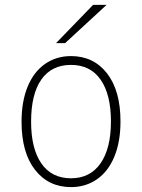

<svg xmlns="http://www.w3.org/2000/svg" viewBox="-20 -752 580 784"><path d="M68 -255Q68 -338 93 -398.5Q118 -459 164 -491Q210 -523 270 -523Q362 -523 417 -452.5Q472 -382 472 -256Q472 -173 447 -112.5Q422 -52 376 -20Q330 12 270 12Q178 12 123 -58.5Q68 -129 68 -255ZM433 -256Q433 -366 391 -426.5Q349 -487 270 -487Q191 -487 149 -427.5Q107 -368 107 -255Q107 -145 149 -84.5Q191 -24 270 -24Q348 -24 390.5 -85Q433 -146 433 -256ZM360 -732H415L246 -576H209Z"/></svg>

Font: Overpass Thin
Style: Regular
Weight: 100
Designer: Delve Withrington, Thomas Jockin
Foundry: Delve Fonts
Version: Version 3.000;DELV;Overpass